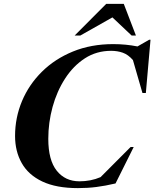

<svg xmlns="http://www.w3.org/2000/svg" viewBox="-20 -955 794 988"><path d="M574.5 -11Q521.5 1.5 476.2 7.2Q431 13 381 13Q269.5 13 197.8 -21Q126 -55 91.8 -115.8Q57.5 -176.5 57.5 -255.5Q57.5 -349.5 93.2 -434.8Q129 -520 195.8 -586Q262.5 -652 355.5 -690Q448.5 -728 562.5 -728Q627.5 -728 687.5 -716L747.5 -750.5H754.5L730.5 -476.5H713L664 -646Q639.5 -674 611.8 -683.8Q584 -693.5 552 -693.5Q476.5 -693.5 416.8 -654.8Q357 -616 314.8 -550.5Q272.5 -485 250.5 -404.5Q228.5 -324 228.5 -240.5Q228.5 -131 272 -76.5Q315.5 -22 389 -22Q417 -22 444.5 -27.2Q472 -32.5 497.5 -43.5L652 -198.5H668ZM364 -772 526.5 -935H617L679.5 -772H657.5L558.5 -865.5L393 -772Z"/></svg>

Font: Newsreader 72pt
Style: Bold Italic
Weight: 700
Italic angle: -17°
Designer: Hugues Gentile
Foundry: Production Type
Version: Version 1.003; ttfautohint (v1.8.3)